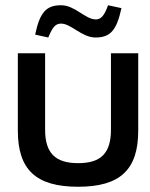

<svg xmlns="http://www.w3.org/2000/svg" viewBox="-20 -703 571 732"><path d="M48 -205C48 -56 117 9 278 9C438 9 507 -56 507 -205V-500H403V-209C403 -120 366 -81 278 -81C190 -81 152 -120 152 -209V-500H48ZM114 -571 164 -560C181 -601 192 -613 213 -613C251 -613 292 -560 344 -560C402 -560 425 -589 443 -672L392 -683C377 -641 364 -629 345 -629C305 -629 266 -683 213 -683C157 -683 132 -657 114 -571Z"/></svg>

Font: LT Wave Text Medium
Style: Regular
Weight: 500
Designer: Daniel Lyons
Version: Version 2.5 (Glyphs App)